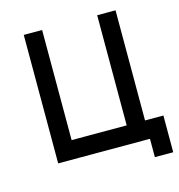

<svg xmlns="http://www.w3.org/2000/svg" viewBox="-104 -699 816 877"><g transform="rotate(-15 304.0 -261.0)"><path d="M173.6 -86.8H434V-607.6H520.8V-86.8H607.6V86.8H520.8V0H86.8V-607.6H173.6Z"/></g></svg>

Font: 8-bit Operator+ 8
Style: Regular
Weight: 400
Designer: GrandChaos9000
Version: Version 1.3.0 - August 1, 2014